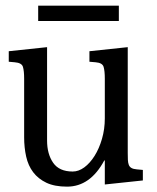

<svg xmlns="http://www.w3.org/2000/svg" viewBox="-20 -660 567 695"><path d="M442.4 -106.4Q442.4 -91.8 442.9 -81.1Q443.4 -70.3 446.3 -63Q449.2 -55.7 456.1 -51.8Q462.9 -47.9 475.6 -46.9L497.1 -44.9V-6.8L359.4 7.8V-79.1H357.4Q306.6 15.6 222.7 15.6Q177.7 15.6 147.9 1.5Q118.2 -12.7 100.1 -36.6Q82 -60.5 74.7 -93.3Q67.4 -126 67.4 -163.1V-375Q67.4 -403.3 63 -418Q58.6 -432.6 33.2 -434.6L11.7 -436.5V-474.6L150.4 -489.3V-151.4Q150.4 -102.5 172.4 -70.8Q194.3 -39.1 243.2 -39.1Q264.6 -39.1 285.2 -54.2Q305.7 -69.3 322.3 -95.7Q338.9 -122.1 349.1 -157.2Q359.4 -192.4 359.4 -231.4V-375Q359.4 -403.3 355 -418Q350.6 -432.6 326.2 -434.6L303.7 -436.5V-474.6L442.4 -489.3ZM118.2 -639.6H410.2V-584H118.2Z"/></svg>

Font: Uchen
Style: Regular
Weight: 400
Designer: Christopher J. Fynn
Foundry: Christopher J. Fynn for DDC
Version: Version 1.000 preliminary